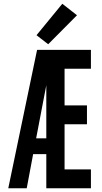

<svg xmlns="http://www.w3.org/2000/svg" viewBox="-20 -1000 540 1020"><path d="M24 0H122L156 -181H226V0H463V-100H323V-340H442V-440H323V-635H463V-735H177ZM172 -265 215 -490Q218 -504 220.5 -518.5Q223 -533 226 -547V-265ZM236 -765 389 -919 311 -980 174 -813Z"/></svg>

Font: Iosevka SS09
Style: Bold
Weight: 700
Monospace: yes
Designer: Belleve Invis
Foundry: Belleve Invis
Version: Version 5.2.1; ttfautohint (v1.8.3)